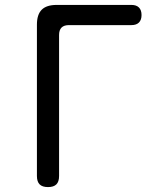

<svg xmlns="http://www.w3.org/2000/svg" viewBox="-20 -750 640 780"><path d="M175 10Q152 10 141 -1Q130 -12 130 -35V-650Q130 -691 149.5 -710.5Q169 -730 210 -730H514Q534 -730 544.5 -719.5Q555 -709 555 -689Q555 -669 544.5 -658.5Q534 -648 514 -648H260Q240 -648 230 -638Q220 -628 220 -608V-35Q220 -12 209 -1Q198 10 175 10Z"/></svg>

Font: Maple Mono NF
Style: Regular
Weight: 400
Monospace: yes
Designer: subframe7536
Version: Version 7.000